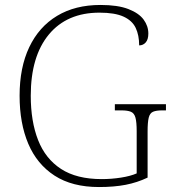

<svg xmlns="http://www.w3.org/2000/svg" viewBox="-20 -744 699 774"><path d="M379 10Q271 10 200 -36Q129 -82 94 -164.5Q59 -247 59 -358Q59 -472 98 -554Q137 -636 210 -680Q283 -724 385 -724Q455 -724 497.5 -707.5Q540 -691 559 -665Q578 -639 578 -609Q578 -585 567.5 -573Q557 -561 541 -561Q541 -602 527 -631.5Q513 -661 478 -677Q443 -693 381 -693Q250 -693 177 -605Q104 -517 104 -358Q104 -255 133.5 -179.5Q163 -104 226 -63Q289 -22 390 -22Q429 -22 467.5 -28Q506 -34 531 -45V-215Q531 -252 526 -270Q521 -288 507.5 -293.5Q494 -299 470 -299H443V-324H649V-299H633Q610 -299 597 -293.5Q584 -288 579.5 -269.5Q575 -251 575 -214V-28Q533 -8 486.5 1Q440 10 379 10Z"/></svg>

Font: Noto Serif Tamil ExtraLight
Style: Italic
Weight: 200
Italic angle: -12°
Designer: Indian Type Foundry, Tom Grace, and the Monotype Design Team
Foundry: Monotype Imaging Inc.
Version: Version 2.003; ttfautohint (v1.8.4.7-5d5b)